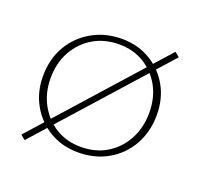

<svg xmlns="http://www.w3.org/2000/svg" viewBox="-89 -532 686 659"><g transform="rotate(20 253.5 -203.0)"><path d="M249 5Q191 5 145.5 -22Q100 -49 73.5 -95.5Q47 -142 47 -201Q47 -262 74.5 -310Q102 -358 150.5 -385.5Q199 -413 259 -413Q317 -413 362.5 -386Q408 -359 434 -313Q460 -267 460 -208Q460 -147 433 -98.5Q406 -50 358 -22.5Q310 5 249 5ZM251 -16Q306 -16 346.5 -41Q387 -66 410 -109Q433 -152 433 -206Q433 -261 410 -302.5Q387 -344 347.5 -368Q308 -392 257 -392Q203 -392 162 -367.5Q121 -343 97.5 -300.5Q74 -258 74 -203Q74 -149 97.5 -106.5Q121 -64 160.5 -40Q200 -16 251 -16ZM63 28 46 14 446 -434 463 -420Z"/></g></svg>

Font: Ysabeau Office Thin
Style: Regular
Weight: 250
Designer: Christian Thalmann (Catharsis Fonts)
Version: Version 2.001;gftools[0.9.30]; featfreeze: tnum,lnum,ss02